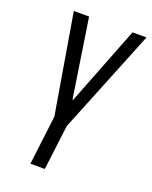

<svg xmlns="http://www.w3.org/2000/svg" viewBox="-132 -558 666 839"><g transform="rotate(20 201.0 -138.0)"><path d="M181 208 207 -1 402 -484H337L194 -118H191L135 -484H64L142 -21L114 208Z"/></g></svg>

Font: Gamestation Condensed
Style: Italic
Weight: 400
Width: 3
Designer: Jonas Hecksher
Foundry: Jonas Hecksher, Playtypeª, e-types AS
Version: Version 1.003